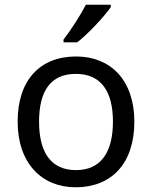

<svg xmlns="http://www.w3.org/2000/svg" viewBox="-20 -786 645 816"><path d="M451 -756V-766H345C322 -721 279 -655 250 -618V-606H308C355 -642 426 -719 451 -756ZM551 -269C551 -446 449 -546 304 -546C150 -546 55 -446 55 -269C55 -91 159 10 301 10C454 10 551 -91 551 -269ZM146 -269C146 -396 193 -472 302 -472C411 -472 460 -396 460 -269C460 -142 411 -63 303 -63C194 -63 146 -142 146 -269Z"/></svg>

Font: Noto Sans Cuneiform
Style: Regular
Weight: 400
Designer: Monotype Design Team
Foundry: Monotype Imaging Inc.
Version: Version 2.001